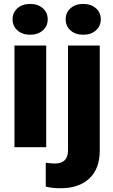

<svg xmlns="http://www.w3.org/2000/svg" viewBox="-20 -765 585 998"><path d="M45.4 -664.6Q45.4 -699.7 70.8 -722.2Q96.2 -744.6 136.7 -744.6Q177.2 -744.6 202.6 -722.2Q228 -699.7 228 -664.6Q228 -629.4 202.6 -606.9Q177.2 -584.5 136.7 -584.5Q96.2 -584.5 70.8 -606.9Q45.4 -629.4 45.4 -664.6ZM220.2 -528.3V0H55.2V-528.3ZM321.3 -664.6Q321.3 -699.7 346.7 -722.2Q372.1 -744.6 412.6 -744.6Q453.1 -744.6 478.5 -722.2Q503.9 -699.7 503.9 -664.6Q503.9 -629.4 478.5 -606.9Q453.1 -584.5 412.6 -584.5Q372.1 -584.5 346.7 -606.9Q321.3 -629.4 321.3 -664.6ZM333.5 -528.3H498.5V17.1Q498.5 112.3 444.3 162.8Q390.1 213.4 295.9 213.4Q274.9 213.4 257.1 211.7Q239.3 210 217.8 205.1V80.6Q230.5 82.5 241.2 83.7Q252 85 264.6 85Q333.5 85 333.5 17.1Z"/></svg>

Font: Vazirmatn RD UI Black
Style: Regular
Weight: 900
Designer: Saber Rastikerdar
Foundry: Saber Rastikerdar
Version: Version 33.003